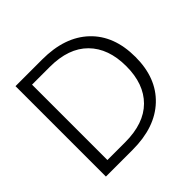

<svg xmlns="http://www.w3.org/2000/svg" viewBox="-172 -875 1050 1050"><g transform="rotate(-45 353.0 -349.5)"><path d="M287.1 -699.2Q460.9 -699.2 559.1 -606.2Q657.2 -513.2 657.2 -348.1Q657.2 -185.5 559.1 -92.8Q460.9 0 287.1 0H80.1V-699.2ZM149.9 -58.1H287.1Q432.6 -58.1 509.3 -134.5Q585.9 -210.9 585.9 -348.1Q585.9 -485.8 509 -563.5Q432.1 -641.1 287.1 -641.1H149.9Z"/></g></svg>

Font: PoppinsZ Light
Style: Regular
Weight: 300
Designer: Ninad Kale (Devanagari), Jonny Pinhorn (Latin)
Foundry: Indian Type Foundry
Version: Version 3.002;FEAKit 1.0